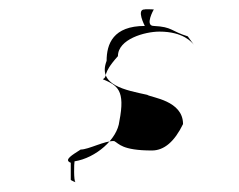

<svg xmlns="http://www.w3.org/2000/svg" viewBox="-20 -431 507 407"><path d="M130 -51C128 -48 146 -43 140 -45C136 -47 137 -85 138 -89C183 -96 229 -136 233 -174C246 -240 229 -250 198 -263C210 -270 194 -272 230 -312C230 -348 287 -364 318 -364C369 -364 387 -341 391 -336L378 -354C342 -365 346 -374 306 -376C286 -376 306 -411 306 -411C286 -412 287 -411 287 -411C268 -412 287 -376 287 -376C220 -376 206 -338 206 -302C186 -250 247 -240 292 -230C301 -224 368 -218 368 -168C350 -131 328 -112 302 -112C238 -112 232 -127 222 -132C202 -133 168 -114 151 -114C134 -103 114 -92 130 -86Z"/></svg>

Font: pokerface
Style: Regular
Weight: 400
Version: Version 1